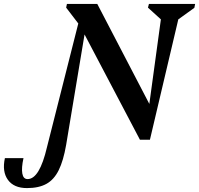

<svg xmlns="http://www.w3.org/2000/svg" viewBox="-214 -710 1017 981"><path d="M26 42 186 -590 124 -671 128 -690H283L549 -179L608 -611L542 -671L547 -690H783L779 -670L697 -611L552 4H501L218 -534L124 30Q110 111 86 159.5Q62 208 23 229.5Q-16 251 -76 251Q-143 251 -173.5 209Q-204 167 -189 98H-94Q-105 148 -100 176.5Q-95 205 -73 205Q-12 205 26 42Z"/></svg>

Font: Platypi Medium
Style: Italic
Weight: 500
Italic angle: -13°
Designer: David Sargent
Foundry: Bolt Cutter Type
Version: Version 1.200; ttfautohint (v1.8.4.7-5d5b)